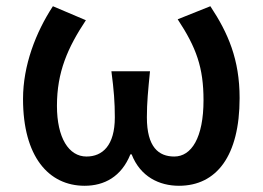

<svg xmlns="http://www.w3.org/2000/svg" viewBox="-20 -584 844 617"><path d="M252 13C315 13 370 -16 399 -88H403C431 -16 492 13 555 13C676 13 750 -83 750 -269C750 -393 713 -478 656 -564L551 -522C611 -431 634 -367 634 -262C634 -141 595 -81 540 -81C490 -81 452 -111 452 -207C452 -255 456 -294 462 -355H338C346 -294 349 -255 349 -207C349 -116 309 -81 258 -81C201 -81 163 -141 163 -244C163 -352 197 -430 256 -519L150 -564C95 -480 54 -374 54 -266C54 -81 136 13 252 13Z"/></svg>

Font: Noto Sans T Chinese Medium
Style: Regular
Weight: 500
Designer: Ryoko NISHIZUKA (kana & ideographs); Paul D. Hunt (Latin, Greek & Cyrillic); Wenlong ZHANG (bopomofo); Sandoll Communica
Foundry: Adobe Systems Incorporated
Version: Version 1.000;PS 1;hotconv 1.0.78;makeotf.lib2.5.61930